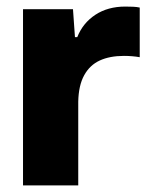

<svg xmlns="http://www.w3.org/2000/svg" viewBox="-20 -564 454 584"><path d="M50 0V-536H202L208 -451H215Q232 -494 270 -519Q308 -544 361 -544Q374 -544 385 -543.5Q396 -543 405 -541V-390Q394 -392 381.5 -393Q369 -394 357 -394Q314 -394 283.5 -380Q253 -366 236 -335Q219 -304 218 -255V0Z"/></svg>

Font: Mona Sans Expanded
Style: Bold
Weight: 700
Width: 7
Designer: Deni Anggara
Foundry: GitHub
Version: Version 2.000